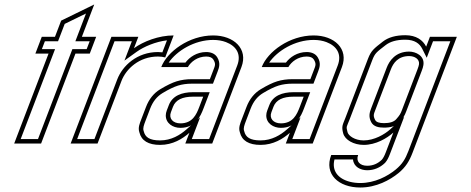

<svg xmlns="http://www.w3.org/2000/svg" viewBox="-20 -640 2100 856"><path d="M43.2 0H163.2L316.4 -401H380.2L408.8 -476H345.1L400.1 -620L252.6 -548L225.1 -476H166.3L137.7 -401H196.4ZM72.2 -20 225.5 -421H166.7L180.1 -456H238.8L268.5 -533.5L363.3 -579.8L316 -456H379.8L366.4 -421H302.7L149.4 -20Z M716.6 -384 754.1 -482C687.3 -482 619.5 -455.4 577.3 -425L596.8 -476H476.8L294.9 0H414.9L521.5 -279C542 -332.7 600.2 -388 684.4 -388C695.9 -388 707.3 -386.3 716.6 -384ZM703.9 -406.7C697.6 -407.5 691.1 -408 684.4 -408C590.8 -408 526 -346.7 502.8 -286.1L401.1 -20H324L490.6 -456H567.8L534.8 -369.8L589 -408.8C621.5 -432.1 673.7 -454.1 724.4 -460.2Z M824.4 -48 806.1 0H926.1L1056.4 -341C1087.4 -422.2 1022.7 -482 930.3 -482C822.9 -482 725.1 -409.5 698.9 -341H817.6C830.7 -364.3 860.5 -388 899.3 -388C915.2 -388 925.9 -383.3 931.5 -374C942.9 -355 938.9 -347.5 931.4 -328L915.7 -287H835.7C810.7 -287 788.1 -283.8 767.7 -277.5C747.4 -271.2 722.9 -259.3 694.2 -242C665.5 -224.7 644.4 -198.3 630.9 -163L610.2 -109C603.1 -90.3 594.2 -70.7 601.4 -50C610.5 -12.7 641.3 6 693.8 6C750.5 6 794 -21.2 824.4 -48ZM840.9 -209H885.9L868.4 -163C855.5 -129.4 838.4 -90 784.2 -90C751 -90 731.3 -111.9 742.1 -140L751.2 -164C763 -194.9 793.3 -209 840.9 -209ZM811.2 -63C782.7 -37.9 743.7 -14 693.8 -14C645.8 -14 627.1 -28.8 620.9 -54.7L620.6 -55.7L620.3 -56.6C616.3 -68.3 621.1 -81.5 628.9 -101.9L649.5 -155.9C661.7 -187.8 679.9 -210 704.5 -224.9C732.3 -241.7 755.7 -252.8 773.7 -258.4C791.8 -264 812.4 -267 835.7 -267H929.5L950.1 -320.9C957.1 -339.1 963.7 -359.1 948.6 -384.3C938.1 -401.8 918.7 -408 899.3 -408C857.4 -408 824.8 -385.2 806.8 -361H732.1C768 -413.3 846.6 -462 930.3 -462C951.7 -462 971.1 -458.5 987.4 -452.3C1034.4 -434.4 1056.6 -397.5 1037.7 -348.1L912.3 -20H835.1L872.1 -116.8ZM840.9 -229C790.1 -229 748.6 -213.1 732.6 -171.1L723.4 -147.1C720.7 -140.1 719.2 -132.8 719.1 -125.6C718.8 -90.3 750.6 -70 784.2 -70C851.7 -70 874.4 -122.7 887 -155.9L915 -229Z M1272.4 -48 1254.1 0H1374.1L1504.4 -341C1535.4 -422.2 1470.7 -482 1378.3 -482C1270.9 -482 1173.1 -409.5 1146.9 -341H1265.6C1278.7 -364.3 1308.5 -388 1347.3 -388C1363.2 -388 1373.9 -383.3 1379.5 -374C1390.9 -355 1386.9 -347.5 1379.4 -328L1363.7 -287H1283.7C1258.7 -287 1236.1 -283.8 1215.7 -277.5C1195.4 -271.2 1170.9 -259.3 1142.2 -242C1113.5 -224.7 1092.4 -198.3 1078.9 -163L1058.2 -109C1051.1 -90.3 1042.2 -70.7 1049.4 -50C1058.5 -12.7 1089.3 6 1141.8 6C1198.5 6 1242 -21.2 1272.4 -48ZM1288.9 -209H1333.9L1316.4 -163C1303.5 -129.4 1286.4 -90 1232.2 -90C1199 -90 1179.3 -111.9 1190.1 -140L1199.2 -164C1211 -194.9 1241.3 -209 1288.9 -209ZM1259.2 -63C1230.7 -37.9 1191.7 -14 1141.8 -14C1093.8 -14 1075.1 -28.8 1068.9 -54.7L1068.6 -55.7L1068.3 -56.6C1064.3 -68.3 1069.1 -81.5 1076.9 -101.9L1097.5 -155.9C1109.7 -187.8 1127.9 -210 1152.5 -224.9C1180.3 -241.7 1203.7 -252.8 1221.7 -258.4C1239.8 -264 1260.4 -267 1283.7 -267H1377.5L1398.1 -320.9C1405.1 -339.1 1411.7 -359.1 1396.6 -384.3C1386.1 -401.8 1366.7 -408 1347.3 -408C1305.4 -408 1272.8 -385.2 1254.8 -361H1180.1C1216 -413.3 1294.6 -462 1378.3 -462C1399.7 -462 1419.1 -458.5 1435.4 -452.3C1482.4 -434.4 1504.6 -397.5 1485.7 -348.1L1360.3 -20H1283.1L1320.1 -116.8ZM1288.9 -229C1238.1 -229 1196.6 -213.1 1180.6 -171.1L1171.4 -147.1C1168.7 -140.1 1167.2 -132.8 1167.1 -125.6C1166.8 -90.3 1198.6 -70 1232.2 -70C1299.7 -70 1322.4 -122.7 1335 -155.9L1363 -229Z M1787 -483C1744.5 -483 1711.1 -473.5 1686.7 -454.5C1647.3 -423.7 1634.6 -414.6 1620.6 -378L1519.7 -114C1508.1 -83.7 1501.4 -77.2 1510.2 -45C1518 -16.6 1556.3 6 1601.4 6C1655.6 6 1705.3 -23.5 1733.7 -49L1699.6 40C1694 54.7 1688.3 65.3 1682.4 72C1663.9 90 1642.1 99 1617.1 99C1584.3 99 1565.9 79.3 1576.7 51H1456.7C1424 136.4 1489.1 196 1586.3 196C1657.3 196 1718.2 163.2 1757.4 131C1788.9 104.6 1804.8 78.9 1819.6 40L2016.8 -476H1896.8L1880 -432C1865.4 -461.1 1835.8 -483 1787 -483ZM1848 -353C1847.2 -347.7 1845 -340.3 1841.4 -331L1772.3 -150C1765.7 -132.8 1762.9 -127.2 1746.4 -108.5C1736.1 -96.8 1718 -91 1692.2 -91C1670.5 -91 1657.3 -95.7 1652.6 -105C1642.7 -124.3 1646.1 -130.7 1653.5 -150L1722.7 -331C1733 -358 1754.3 -390 1804 -390C1829.1 -390 1851.4 -376.3 1848 -353ZM1787 -463C1829.2 -463 1850.9 -445.4 1862.2 -423L1882.5 -382.5L1910.6 -456H1987.8L1801 32.9C1786.8 70 1773.4 91.5 1744.6 115.6C1708.1 145.7 1651 176 1586.3 176C1569.8 176 1554.5 174.1 1540.9 170.7C1485.1 156.6 1458.7 120 1471.2 71H1553.8C1556.9 103.8 1587 119 1617.1 119C1647.2 119 1674.4 107.6 1696.3 86.4L1696.9 85.8L1697.4 85.2C1705.9 75.6 1712.3 63 1718.3 47.1L1782 -119.4L1720.3 -63.9C1694.4 -40.6 1648.4 -14 1601.4 -14C1561.3 -14 1533.7 -35.1 1529.5 -50.3C1522 -77.8 1525.6 -73.3 1538.4 -106.9L1639.3 -370.9C1651.8 -403.6 1658.6 -407.2 1699.1 -438.7C1718.8 -454.1 1747.3 -463 1787 -463ZM1867.7 -350.1C1873.9 -391.7 1833.1 -410 1804 -410C1743.4 -410 1715.6 -368.6 1704 -338.1L1634.8 -157.1C1627.9 -139 1622.1 -120.6 1634.7 -95.9C1645.6 -74.7 1669.6 -71 1692.2 -71C1720.4 -71 1745.3 -77.1 1761.4 -95.3C1778.2 -114.3 1784.2 -125.2 1790.9 -142.9L1860.1 -323.9C1864 -333.9 1866.6 -342.2 1867.7 -350.1Z"/></svg>

Font: Din Kursivschrift
Style: BreitGhost
Weight: 400
Version: Version 1.089